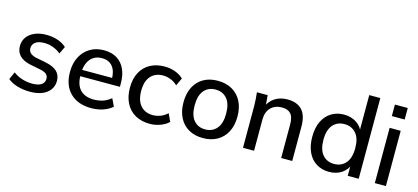

<svg xmlns="http://www.w3.org/2000/svg" viewBox="-60 -1209 3685 1691"><g transform="rotate(15 1782.5 -363.5)"><path d="M247 9Q184 9 131 -7Q78 -23 43 -52L74 -121Q111 -93 156 -79Q201 -65 248 -65Q303 -65 331 -84.5Q359 -104 359 -138Q359 -164 341.5 -180Q324 -196 284 -204L188 -223Q124 -237 91 -271Q58 -305 58 -358Q58 -403 82.5 -438Q107 -473 152.5 -493Q198 -513 259 -513Q315 -513 363 -497Q411 -481 443 -451L411 -384Q380 -410 341 -424.5Q302 -439 262 -439Q206 -439 179 -418Q152 -397 152 -363Q152 -337 168.5 -320.5Q185 -304 221 -295L317 -276Q385 -262 419 -230Q453 -198 453 -144Q453 -97 427 -62Q401 -27 355 -9Q309 9 247 9Z M805 9Q683 9 613 -60Q543 -129 543 -251Q543 -330 573.5 -389Q604 -448 658.5 -480.5Q713 -513 785 -513Q856 -513 904 -483Q952 -453 977 -398.5Q1002 -344 1002 -270V-238H622V-296H933L916 -283Q916 -358 882.5 -399.5Q849 -441 786 -441Q716 -441 678 -392.5Q640 -344 640 -259V-249Q640 -160 683.5 -115Q727 -70 807 -70Q851 -70 889.5 -82.5Q928 -95 963 -124L996 -55Q961 -24 911 -7.5Q861 9 805 9Z M1339 9Q1263 9 1206.5 -22.5Q1150 -54 1119.5 -113.5Q1089 -173 1089 -255Q1089 -336 1120 -394Q1151 -452 1207 -482.5Q1263 -513 1339 -513Q1388 -513 1434 -496.5Q1480 -480 1510 -450L1477 -379Q1449 -406 1414 -419.5Q1379 -433 1346 -433Q1274 -433 1233 -387Q1192 -341 1192 -254Q1192 -166 1233 -119Q1274 -72 1346 -72Q1378 -72 1413 -84.5Q1448 -97 1477 -125L1510 -54Q1479 -24 1432.5 -7.5Q1386 9 1339 9Z M1823 9Q1748 9 1693 -22.5Q1638 -54 1608 -112.5Q1578 -171 1578 -252Q1578 -333 1608 -391.5Q1638 -450 1693 -481.5Q1748 -513 1823 -513Q1898 -513 1953.5 -481.5Q2009 -450 2039.5 -391.5Q2070 -333 2070 -252Q2070 -171 2039.5 -112.5Q2009 -54 1953.5 -22.5Q1898 9 1823 9ZM1823 -70Q1889 -70 1928 -116Q1967 -162 1967 -252Q1967 -342 1928 -387.5Q1889 -433 1823 -433Q1758 -433 1719 -387.5Q1680 -342 1680 -252Q1680 -162 1718.5 -116Q1757 -70 1823 -70Z M2188 0V-383Q2188 -412 2185.5 -442.5Q2183 -473 2180 -504H2278L2287 -398H2275Q2298 -454 2346 -483.5Q2394 -513 2457 -513Q2546 -513 2591.5 -464Q2637 -415 2637 -312V0H2536V-306Q2536 -373 2509.5 -402.5Q2483 -432 2429 -432Q2365 -432 2327 -392.5Q2289 -353 2289 -286V0Z M2974 9Q2908 9 2857.5 -22Q2807 -53 2779.5 -112Q2752 -171 2752 -252Q2752 -334 2779.5 -392Q2807 -450 2857.5 -481.5Q2908 -513 2974 -513Q3039 -513 3088.5 -480.5Q3138 -448 3154 -392H3142V-736H3243V0H3143V-114H3155Q3138 -57 3089 -24Q3040 9 2974 9ZM2999 -70Q3064 -70 3104 -116Q3144 -162 3144 -252Q3144 -342 3104 -387.5Q3064 -433 2999 -433Q2933 -433 2893.5 -387.5Q2854 -342 2854 -252Q2854 -162 2893.5 -116Q2933 -70 2999 -70Z M3390 0V-504H3491V0ZM3382 -609V-714H3499V-609Z"/></g></svg>

Font: Mulish ExtraLight SemiBold
Style: Regular
Weight: 600
Version: Version 3.603